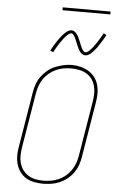

<svg xmlns="http://www.w3.org/2000/svg" viewBox="-69 -1145 738 1198"><g transform="rotate(5 300.0 -545.5)"><path d="M246 8Q218 8 190.5 2.5Q163 -3 140.5 -16.5Q118 -30 102.5 -51.5Q87 -73 79.5 -98.5Q72 -124 72 -152Q72 -180 77 -208L134 -553Q138 -580 147 -605.5Q156 -631 172.5 -654Q189 -677 211 -695Q233 -713 258.5 -723.5Q284 -734 310.5 -740Q337 -746 363 -746Q391 -746 418 -739Q445 -732 467.5 -718.5Q490 -705 506 -684Q522 -663 529.5 -637Q537 -611 537 -583Q537 -555 532 -527L475 -182Q471 -155 462 -129.5Q453 -104 437 -81Q421 -58 398.5 -40Q376 -22 350.5 -11Q325 0 298.5 4Q272 8 246 8Q246 8 246 8Q246 8 246 8ZM246 -11Q270 -11 294 -15Q318 -19 341.5 -29Q365 -39 385 -55.5Q405 -72 419.5 -93Q434 -114 442.5 -137.5Q451 -161 455 -185L512 -530Q516 -555 516.5 -580Q517 -605 510.5 -628.5Q504 -652 490 -671Q476 -690 455.5 -702Q435 -714 410.5 -719Q386 -724 361 -724Q336 -724 312.5 -720Q289 -716 266 -705.5Q243 -695 223 -678.5Q203 -662 188.5 -641Q174 -620 166 -597Q158 -574 154 -550L97 -205Q93 -180 92.5 -155Q92 -130 98.5 -107Q105 -84 119 -65Q133 -46 153 -33.5Q173 -21 197 -16Q221 -11 246 -11ZM440 -813Q433 -813 427 -815.5Q421 -818 416.5 -821.5Q412 -825 408 -830Q404 -835 401 -840Q398 -845 395.5 -850Q393 -855 390.5 -860.5Q388 -866 385.5 -872Q383 -878 380.5 -884Q378 -890 375.5 -896Q373 -902 370.5 -907.5Q368 -913 366 -917.5Q364 -922 360 -928Q356 -934 352 -938Q348 -942 342 -942Q337 -942 332 -939.5Q327 -937 324 -934.5Q321 -932 317 -928.5Q313 -925 308.5 -920Q304 -915 302 -912.5Q300 -910 297.5 -907Q295 -904 292.5 -900.5Q290 -897 287.5 -893.5Q285 -890 282 -886Q279 -882 276.5 -878Q274 -874 271 -869.5Q268 -865 265 -860Q262 -855 258.5 -849.5Q255 -844 252 -838.5Q249 -833 245.5 -827Q242 -821 239 -815L220 -824Q226 -835 232 -845Q238 -855 243.5 -864.5Q249 -874 254.5 -882Q260 -890 265 -897Q270 -904 274.5 -910Q279 -916 283.5 -921.5Q288 -927 295 -934.5Q302 -942 309 -947.5Q316 -953 324.5 -957Q333 -961 342 -961Q348 -961 354 -958.5Q360 -956 364.5 -952.5Q369 -949 373 -944Q377 -939 380 -934.5Q383 -930 385.5 -924.5Q388 -919 390.5 -913.5Q393 -908 395.5 -902.5Q398 -897 400.5 -890.5Q403 -884 405.5 -878Q408 -872 410.5 -866.5Q413 -861 415 -856.5Q417 -852 421 -846Q425 -840 429 -836Q433 -832 440 -832Q444 -832 449 -834.5Q454 -837 457.5 -840Q461 -843 464.5 -846.5Q468 -850 472.5 -854.5Q477 -859 479 -861.5Q481 -864 483.5 -867Q486 -870 488.5 -873.5Q491 -877 493.5 -880.5Q496 -884 499 -888Q502 -892 505 -896.5Q508 -901 510.5 -905.5Q513 -910 516.5 -915Q520 -920 523 -925Q526 -930 529 -935.5Q532 -941 535.5 -947Q539 -953 543 -960L561 -950Q555 -939 549 -929Q543 -919 537.5 -910Q532 -901 526.5 -893Q521 -885 516.5 -877.5Q512 -870 507 -864Q502 -858 497.5 -852.5Q493 -847 486 -839.5Q479 -832 472.5 -826.5Q466 -821 457.5 -817Q449 -813 440 -813ZM274 -1081V-1099H574V-1081Z"/></g></svg>

Font: Iosevka Slab Thin Extended
Style: Italic
Weight: 100
Width: 7
Italic angle: -9°
Monospace: yes
Designer: Belleve Invis
Foundry: Belleve Invis
Version: Version 11.1.0; ttfautohint (v1.8.3)